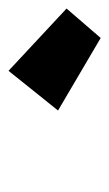

<svg xmlns="http://www.w3.org/2000/svg" viewBox="77 -939 256 450"><g transform="rotate(-90 205.0 -714.0)"><path d="M171 -706 264 -822 410 -686 341 -606Z"/></g></svg>

Font: Fz Poppins SemBd
Style: Italic
Weight: 600
Italic angle: -10°
Designer: Ninad Kale (Devanagari), Jonny Pinhorn (Latin)
Foundry: Indian Type Foundry
Version: Vit hóa bi Vntype.Com & FontZin.Com